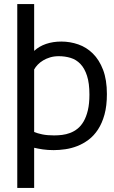

<svg xmlns="http://www.w3.org/2000/svg" viewBox="-20 -736 567 955"><path d="M149.9 -715.8V-482.9Q174.8 -505.9 209.2 -517.6Q243.7 -529.3 285.2 -529.3Q328.6 -529.3 369.4 -515.1Q410.2 -501 441.9 -469.7Q473.6 -438.5 492.7 -388.7Q511.7 -338.9 511.7 -268.1Q511.7 -209.5 499.8 -166.3Q487.8 -123 467.5 -92Q447.3 -61 420.7 -41Q394 -21 364.5 -9.5Q335 2 304.7 6.3Q274.4 10.7 247.1 10.7Q217.3 10.7 192.9 7.1Q168.5 3.4 149.9 -1V198.7H65.9V-715.8ZM149.9 -79.6Q165.5 -72.8 190.2 -67.6Q214.8 -62.5 249 -62.5Q268.1 -62.5 288.6 -64.9Q309.1 -67.4 328.6 -74.7Q348.1 -82 365.5 -95.7Q382.8 -109.4 396 -132.1Q409.2 -154.8 417 -187.5Q424.8 -220.2 424.8 -265.6Q424.8 -322.3 412.8 -359.1Q400.9 -396 380.1 -417.7Q359.4 -439.5 331.5 -448Q303.7 -456.5 272.5 -456.5Q249 -456.5 229.5 -450.7Q210 -444.8 194.6 -435.5Q179.2 -426.3 168 -414.6Q156.7 -402.8 149.9 -390.6Z"/></svg>

Font: Arian AMU
Style: Regular
Weight: 400
Designer: Ruben Hakobyan (Tarumian)
Foundry: Ruben Hakobyan (Tarumian)
Version: Version 4.003